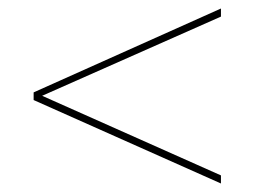

<svg xmlns="http://www.w3.org/2000/svg" viewBox="-20 -472 601 451"><path d="M59 -237V-255L499 -452V-433L79 -247L499 -60V-41Z"/></svg>

Font: Hanken Grotesk Thin
Style: Regular
Weight: 100
Designer: Alfredo Marco Pradil
Foundry: Hanken Design Co.
Version: Version 3.014